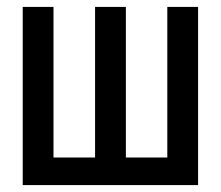

<svg xmlns="http://www.w3.org/2000/svg" viewBox="-20 -536 640 556"><path d="M45.8 0H553.6V-516H464.5V-79.9H344.5V-516H255.3V-79.9H134.9V-516H45.8Z"/></svg>

Font: Margiela Mono Medium
Style: Regular
Weight: 500
Designer: Mike Abbink, Paul van der Laan, Pieter van Rosmalen
Foundry: Bold Monday
Version: Version 2.003 2021